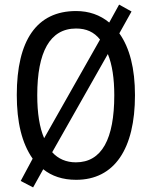

<svg xmlns="http://www.w3.org/2000/svg" viewBox="-20 -772 659 835"><path d="M567 -358C567 -474 544 -564 499 -627L552 -722L498 -752L455 -674C415 -707 367 -724 311 -724C139 -724 53 -596 53 -359C53 -241 75 -149 122 -82L70 15L124 43L168 -36C205 -6 253 10 311 10C478 10 567 -125 567 -358ZM142 -358C142 -546 197 -648 311 -648C355 -648 389 -633 415 -600L172 -171C152 -217 142 -280 142 -358ZM477 -358C477 -168 423 -66 310 -66C268 -66 233 -81 207 -110L449 -537C468 -491 477 -430 477 -358Z"/></svg>

Font: Noto Sans Sinhala Condensed
Style: Regular
Weight: 400
Width: 3
Designer: Jelle Bosma - Monotype Design Team
Foundry: Monotype Imaging Inc.
Version: Version 2.006